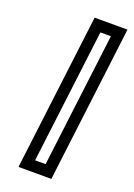

<svg xmlns="http://www.w3.org/2000/svg" viewBox="-136 -728 562 807"><g transform="rotate(20 144.5 -324.5)"><path d="M206 0 286 -649 289 -674H264H167H142L139 -649L59 0L56 25H81H178H203L206 0ZM159 -25H112L186 -624H233L159 -25Z"/></g></svg>

Font: Gamestation Text Outline
Style: Italic
Weight: 400
Designer: Jonas Hecksher
Foundry: Jonas Hecksher, Playtypeª, e-types AS
Version: Version 1.003